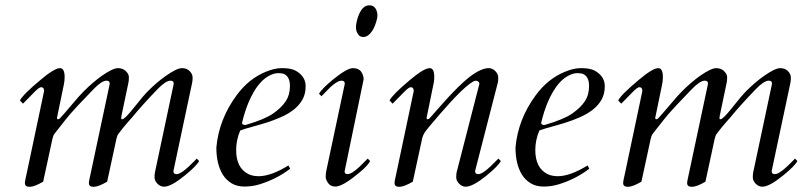

<svg xmlns="http://www.w3.org/2000/svg" viewBox="-20 -700 3085 734"><path d="M75.2 0Q75.2 -6.3 77.6 -16.6Q82 -36.1 83 -41.5L148.4 -351.1V-353Q148.4 -366.7 137.2 -366.7Q129.9 -366.7 112.8 -349.4Q95.7 -332 67.9 -303.7L56.2 -315.9Q66.9 -337.9 134.8 -394.5Q188 -439.5 209.5 -439.5Q227.1 -439.5 227.1 -404.8Q227.1 -390.1 223.6 -374.5L197.8 -249.5Q197.8 -244.1 201.9 -244.1Q206.1 -244.1 209.7 -248.3Q213.4 -252.4 226.6 -267.1Q239.7 -281.7 261.7 -308.1Q283.7 -334.5 301 -351.8Q318.4 -369.1 335 -383.3Q351.6 -397.5 369.1 -410.2Q411.6 -439.5 430.7 -439.5Q449.7 -439.5 461.2 -428Q472.7 -416.5 472.7 -405.3Q472.7 -391.1 471.2 -385.3L444.3 -256.8Q443.4 -252 443.4 -248Q443.4 -244.1 447.3 -244.1Q457 -244.1 492.7 -289.3Q528.3 -334.5 545.7 -351.8Q563 -369.1 579.6 -383.3Q596.2 -397.5 614.3 -410.2Q656.2 -439.5 675.3 -439.5Q694.3 -439.5 705.3 -428Q716.3 -416.5 716.3 -403.8Q716.3 -391.1 714.8 -384.8L643.1 -46.9V-44.9Q643.1 -34.2 655.3 -34.2Q674.8 -34.2 724.6 -85.9Q729.5 -91.3 731.9 -93.8L741.2 -84.5Q731.4 -65.4 685.5 -28.3Q633.8 13.7 607.4 13.7Q592.8 13.7 581.8 2.2Q570.8 -9.3 570.8 -21.7Q570.8 -34.2 572.3 -41L644 -378.9V-380.9Q644 -391.6 631.8 -391.6Q613.8 -391.6 582.5 -359.4Q520 -294.4 484.9 -251Q480.5 -246.6 474.1 -239Q467.8 -231.4 460.9 -223.6Q448.2 -209 442.9 -201.4Q437.5 -193.8 432.6 -188Q427.7 -182.1 424.8 -168L389.6 -5.4Q356 14.2 337.9 14.2Q319.8 14.2 319.8 0Q319.8 -6.3 322.3 -16.6Q326.7 -36.1 327.6 -41.5L399.4 -378.9V-380.9Q399.4 -391.6 387.2 -391.6Q369.1 -391.6 337.9 -359.4Q263.7 -282.7 248.8 -264.6Q233.9 -246.6 227.8 -239Q221.7 -231.4 215.8 -223.6Q204.1 -209.5 198.5 -201.7Q192.9 -193.8 188 -188Q183.1 -182.1 180.2 -168L145 -5.4Q111.3 14.2 93.3 14.2Q75.2 14.2 75.2 0Z M969.2 -26.4Q1015.6 -26.4 1082.5 -67.4L1089.4 -55.2Q1038.1 -15.6 973.1 4.4Q944.8 13.2 915.3 13.2Q885.7 13.2 865.2 0.7Q844.7 -11.7 831.5 -32.7Q807.1 -72.8 807.1 -136.2Q816.9 -244.6 885.3 -336.9Q931.6 -399.4 996.6 -425.8Q1029.8 -439.5 1056.4 -439.5Q1083 -439.5 1097.7 -434.8Q1112.3 -430.2 1123.5 -420.9Q1148.4 -400.9 1148.4 -370.4Q1148.4 -339.8 1135.5 -317.9Q1122.6 -295.9 1101.6 -279.8Q1080.6 -263.7 1053.7 -252Q1026.9 -240.2 999.3 -231.4Q971.7 -222.7 945.1 -215.6Q918.5 -208.5 898.4 -201.2Q882.8 -164.6 882.8 -126.5Q882.8 -58.1 929.2 -34.7Q945.8 -26.4 969.2 -26.4ZM905.3 -230.5Q905.3 -222.2 918.5 -222.2Q992.2 -243.7 1023.9 -265.9Q1055.7 -288.1 1072 -312.5Q1088.4 -336.9 1088.4 -371.1Q1088.4 -405.8 1066.9 -416.5Q1059.6 -420.4 1043.7 -420.4Q1027.8 -420.4 1009.8 -410.9Q991.7 -401.4 977.1 -385.5Q962.4 -369.6 950.7 -349.6Q939 -329.6 930.2 -308.6Q915.5 -273.4 905.3 -230.5Z M1370.1 -396.5 1297.4 -44.9Q1297.4 -34.2 1309.1 -34.2Q1328.6 -34.2 1377.9 -85.9Q1383.3 -91.3 1385.7 -93.8L1395 -84.5Q1386.2 -66.9 1356 -42Q1325.7 -17.1 1311.5 -7.8Q1280.3 13.2 1262 13.2Q1243.7 13.2 1234.4 -0.2Q1225.1 -13.7 1225.1 -23.4Q1225.1 -37.1 1227.5 -47.4L1297.9 -378.9V-380.9Q1297.9 -391.6 1285.6 -391.6Q1264.6 -391.6 1221.7 -345.2Q1212.9 -335.4 1209 -332L1199.7 -341.3Q1209.5 -360.4 1254.9 -397.5Q1307.1 -439.5 1329.1 -439.5Q1351.1 -439.5 1360.6 -426Q1370.1 -412.6 1370.1 -396.5ZM1353.5 -647.5Q1368.2 -679.7 1392.1 -679.7Q1414.1 -679.7 1420.9 -655.3Q1422.9 -648.4 1422.9 -640.6Q1422.9 -632.8 1418.9 -618.7Q1415 -604.5 1408.2 -590.8Q1390.6 -558.6 1369.1 -558.6Q1356.4 -558.6 1350.3 -567.1Q1344.2 -575.7 1342.5 -582.3Q1340.8 -588.9 1340.8 -596.7Q1340.8 -604.5 1344 -619.1Q1347.2 -633.8 1353.5 -647.5Z M1622.6 -439.5Q1640.1 -439.5 1640.1 -406.7Q1640.1 -392.1 1638.4 -384.3Q1636.7 -376.5 1634 -363.3Q1631.3 -350.1 1626 -324Q1620.6 -297.9 1610.8 -249.5Q1610.8 -244.1 1615 -244.1Q1619.1 -244.1 1622.8 -248.3Q1626.5 -252.4 1634.3 -261.2Q1642.1 -270 1658.4 -288.8Q1674.8 -307.6 1693.6 -327.9Q1712.4 -348.1 1732.7 -368.2Q1752.9 -388.2 1772.9 -404.3Q1818.4 -439.5 1848.1 -439.5Q1862.8 -439.5 1873.8 -428Q1884.8 -416.5 1884.8 -403.8Q1884.8 -391.1 1883.3 -384.8L1796.4 -46.9V-44.9Q1796.4 -34.2 1808.6 -34.2Q1828.1 -34.2 1877.4 -85.9Q1882.8 -91.3 1885.3 -93.8L1894.5 -84.5Q1884.8 -65.4 1839.4 -28.3Q1787.1 13.7 1760.7 13.7Q1746.1 13.7 1735.1 2.2Q1724.1 -9.3 1724.1 -21.7Q1724.1 -34.2 1725.6 -41L1812.5 -378.9V-380.9Q1812.5 -385.3 1808.3 -388.4Q1804.2 -391.6 1797.6 -391.4Q1791 -391.1 1775.6 -379.6Q1760.3 -368.2 1741.7 -350.1Q1723.1 -332 1702.9 -310.1Q1682.6 -288.1 1664.1 -266.6Q1613.3 -208 1604.7 -195.1Q1596.2 -182.1 1593.3 -168L1558.1 -5.4Q1524.4 14.2 1506.3 14.2Q1488.3 14.2 1488.3 0Q1488.3 -6.3 1490.7 -16.6Q1495.1 -36.1 1496.1 -41.5L1561.5 -351.1V-353Q1561.5 -366.7 1550.3 -366.7Q1543 -366.7 1525.9 -349.4Q1508.8 -332 1481 -303.7L1469.2 -315.9Q1480 -337.9 1547.4 -394.5Q1601.1 -439.5 1622.6 -439.5Z M2112.8 -26.4Q2159.2 -26.4 2226.1 -67.4L2232.9 -55.2Q2181.6 -15.6 2116.7 4.4Q2088.4 13.2 2058.8 13.2Q2029.3 13.2 2008.8 0.7Q1988.3 -11.7 1975.1 -32.7Q1950.7 -72.8 1950.7 -136.2Q1960.4 -244.6 2028.8 -336.9Q2075.2 -399.4 2140.1 -425.8Q2173.3 -439.5 2200 -439.5Q2226.6 -439.5 2241.2 -434.8Q2255.9 -430.2 2267.1 -420.9Q2292 -400.9 2292 -370.4Q2292 -339.8 2279.1 -317.9Q2266.1 -295.9 2245.1 -279.8Q2224.1 -263.7 2197.3 -252Q2170.4 -240.2 2142.8 -231.4Q2115.2 -222.7 2088.6 -215.6Q2062 -208.5 2042 -201.2Q2026.4 -164.6 2026.4 -126.5Q2026.4 -58.1 2072.8 -34.7Q2089.4 -26.4 2112.8 -26.4ZM2048.8 -230.5Q2048.8 -222.2 2062 -222.2Q2135.7 -243.7 2167.5 -265.9Q2199.2 -288.1 2215.6 -312.5Q2231.9 -336.9 2231.9 -371.1Q2231.9 -405.8 2210.4 -416.5Q2203.1 -420.4 2187.3 -420.4Q2171.4 -420.4 2153.3 -410.9Q2135.3 -401.4 2120.6 -385.5Q2106 -369.6 2094.2 -349.6Q2082.5 -329.6 2073.7 -308.6Q2059.1 -273.4 2048.8 -230.5Z M2362.3 0Q2362.3 -6.3 2364.7 -16.6Q2369.1 -36.1 2370.1 -41.5L2435.5 -351.1V-353Q2435.5 -366.7 2424.3 -366.7Q2417 -366.7 2399.9 -349.4Q2382.8 -332 2355 -303.7L2343.3 -315.9Q2354 -337.9 2421.9 -394.5Q2475.1 -439.5 2496.6 -439.5Q2514.2 -439.5 2514.2 -404.8Q2514.2 -390.1 2510.7 -374.5L2484.9 -249.5Q2484.9 -244.1 2489 -244.1Q2493.2 -244.1 2496.8 -248.3Q2500.5 -252.4 2513.7 -267.1Q2526.9 -281.7 2548.8 -308.1Q2570.8 -334.5 2588.1 -351.8Q2605.5 -369.1 2622.1 -383.3Q2638.7 -397.5 2656.2 -410.2Q2698.7 -439.5 2717.8 -439.5Q2736.8 -439.5 2748.3 -428Q2759.8 -416.5 2759.8 -405.3Q2759.8 -391.1 2758.3 -385.3L2731.4 -256.8Q2730.5 -252 2730.5 -248Q2730.5 -244.1 2734.4 -244.1Q2744.1 -244.1 2779.8 -289.3Q2815.4 -334.5 2832.8 -351.8Q2850.1 -369.1 2866.7 -383.3Q2883.3 -397.5 2901.4 -410.2Q2943.4 -439.5 2962.4 -439.5Q2981.4 -439.5 2992.4 -428Q3003.4 -416.5 3003.4 -403.8Q3003.4 -391.1 3002 -384.8L2930.2 -46.9V-44.9Q2930.2 -34.2 2942.4 -34.2Q2961.9 -34.2 3011.7 -85.9Q3016.6 -91.3 3019 -93.8L3028.3 -84.5Q3018.6 -65.4 2972.7 -28.3Q2920.9 13.7 2894.5 13.7Q2879.9 13.7 2868.9 2.2Q2857.9 -9.3 2857.9 -21.7Q2857.9 -34.2 2859.4 -41L2931.2 -378.9V-380.9Q2931.2 -391.6 2918.9 -391.6Q2900.9 -391.6 2869.6 -359.4Q2807.1 -294.4 2772 -251Q2767.6 -246.6 2761.2 -239Q2754.9 -231.4 2748 -223.6Q2735.4 -209 2730 -201.4Q2724.6 -193.8 2719.7 -188Q2714.8 -182.1 2711.9 -168L2676.8 -5.4Q2643.1 14.2 2625 14.2Q2606.9 14.2 2606.9 0Q2606.9 -6.3 2609.4 -16.6Q2613.8 -36.1 2614.7 -41.5L2686.5 -378.9V-380.9Q2686.5 -391.6 2674.3 -391.6Q2656.2 -391.6 2625 -359.4Q2550.8 -282.7 2535.9 -264.6Q2521 -246.6 2514.9 -239Q2508.8 -231.4 2502.9 -223.6Q2491.2 -209.5 2485.6 -201.7Q2480 -193.8 2475.1 -188Q2470.2 -182.1 2467.3 -168L2432.1 -5.4Q2398.4 14.2 2380.4 14.2Q2362.3 14.2 2362.3 0Z"/></svg>

Font: Cardo-Italic
Style: Italic
Weight: 400
Italic angle: -12°
Designer: David J. Perry
Foundry: David J. Perry
Version: Version 0.991